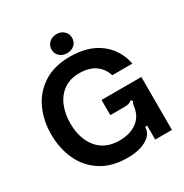

<svg xmlns="http://www.w3.org/2000/svg" viewBox="-215 -1122 1248 1303"><g transform="rotate(-30 409.5 -470.5)"><path d="M39 -382Q39 -490 80 -579.5Q121 -669 204.5 -723Q288 -777 411 -777Q555 -777 644 -709Q733 -641 757 -524H599Q580 -584 532.5 -616Q485 -648 410 -648Q339 -648 289.5 -613.5Q240 -579 214.5 -519Q189 -459 189 -383Q189 -263 249.5 -189Q310 -115 423 -115Q492 -115 541.5 -143.5Q591 -172 610 -222Q617 -240 621 -265Q624 -292 634 -302L622 -314Q608 -303 595 -299.5Q582 -296 556 -296H452V-415H764V0H633V-109H617Q617 -58 570 -26Q512 14 411 14Q288 14 204.5 -40Q121 -94 80 -184Q39 -274 39 -382ZM329 -880Q329 -913 352.5 -934Q376 -955 410 -955Q444 -955 467 -934Q490 -913 490 -880Q490 -847 467 -826.5Q444 -806 410 -806Q376 -806 352.5 -826.5Q329 -847 329 -880Z"/></g></svg>

Font: Open Sauce Sans
Style: Bold
Weight: 700
Designer: Alfredo Marco Pradil
Foundry: Creative Sauce Fz LLC
Version: Version 1.477